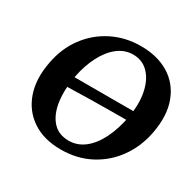

<svg xmlns="http://www.w3.org/2000/svg" viewBox="-151 -851 1044 1027"><g transform="rotate(30 371.0 -338.0)"><path d="M343 9Q238 9 167 -38.5Q96 -86 67 -169.5Q38 -253 59 -362Q77 -460 131 -532.5Q185 -605 265 -645Q345 -685 440 -685Q542 -685 614 -641Q686 -597 717 -514Q748 -431 726 -316Q708 -222 655.5 -148.5Q603 -75 523 -33Q443 9 343 9ZM356 -53Q410 -53 453.5 -87.5Q497 -122 527 -183.5Q557 -245 572 -325Q587 -411 573.5 -478.5Q560 -546 522 -585.5Q484 -625 426 -625Q375 -625 332.5 -592Q290 -559 260 -501Q230 -443 215 -368Q199 -281 208.5 -209.5Q218 -138 255 -95.5Q292 -53 356 -53ZM179 -298V-363H609V-304Q545 -304 482.5 -303.5Q420 -303 347.5 -302Q275 -301 179 -298Z"/></g></svg>

Font: Vollkorn
Style: Bold Italic
Weight: 700
Italic angle: -11°
Designer: Friedrich Althausen
Foundry: Friedrich Althausen
Version: Version 5.000; ttfautohint (v1.8.3)